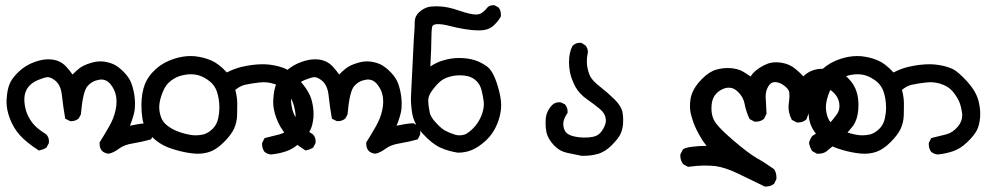

<svg xmlns="http://www.w3.org/2000/svg" viewBox="-20 -467 3696 720"><path d="M353.5 72.8Q353.5 70.8 353.5 66.9Q373 36.1 390.1 5.9Q406.7 -23.4 413.1 -52.7Q417 -70.3 417 -83.7Q417 -97.2 415 -107.4Q410.6 -132.3 392.6 -153.3Q378.9 -168.9 359.9 -168.9Q356 -168.9 351.6 -168Q325.2 -163.6 308.1 -144Q290.5 -123.5 283.2 -37.6L274.9 -22.5Q262.7 -12.7 248 -12.7Q246.1 -12.7 243.2 -12.7L224.6 -22Q216.8 -66.4 212.4 -107.9Q208.5 -146.5 188.5 -163.6Q171.4 -177.7 159.2 -177.7Q153.8 -177.7 142.3 -174.1Q130.9 -170.4 122.6 -167Q104 -159.2 91.8 -147Q71.3 -126 71.3 -94.2Q71.3 -88.4 71.8 -82.5Q74.2 -57.6 82.5 -38.6Q90.8 -19.5 105 -2Q119.6 15.6 152.3 36.1L153.3 36.6Q163.6 47.9 163.6 62.5Q163.6 65.4 163.1 69.8L154.3 86.4L152.3 87.9Q141.6 94.2 128.4 96.7L125.5 97.2Q79.1 67.4 54.2 39.6Q29.3 11.7 16.1 -24.9Q4.4 -56.6 4.4 -85.9Q4.4 -90.8 4.9 -95.2Q6.8 -128.4 15.1 -149.9Q23.4 -172.4 49.6 -197.5Q75.7 -222.7 110.8 -234.9Q137.7 -244.6 161.6 -244.6Q202.6 -244.6 227.5 -217.8Q242.2 -201.7 252 -187.5Q263.7 -199.7 275.9 -209.5Q292 -222.7 320.8 -231Q339.4 -236.8 356.9 -236.8Q365.7 -236.8 374 -235.4Q398.4 -231 413.1 -222.2Q429.7 -212.4 447.3 -193.8Q464.8 -175.3 472.7 -154.5Q480.5 -133.8 484.4 -106.4Q486.3 -91.8 486.3 -78.9Q486.3 -65.9 484.9 -54.2Q481.9 -32.7 467.3 4.4Q481 2 495.4 -1Q509.8 -3.9 530.3 -4.9L545.9 3.4L546.4 4.4Q556.2 14.2 556.2 28.8Q556.2 32.7 555.2 38.6L546.4 55.7Q511.2 65.4 478 70.8Q446.3 75.7 427.2 89.8Q405.8 106 387.2 109.4Q372.6 107.9 362.8 99.1Q353.5 88.9 353.5 72.8Z M962.9 74.7Q962.9 72.8 962.9 69.3L972.2 50.8Q1002.9 43 1029.3 36.6Q1053.2 30.3 1072.8 6.8Q1088.4 -12.7 1088.4 -34.2Q1088.4 -38.1 1087.9 -42Q1084 -70.3 1076.2 -87.6Q1068.4 -105 1051.8 -125Q1035.6 -143.6 1008.3 -152.3Q988.3 -158.7 967.8 -158.7Q960 -158.7 952.6 -157.7Q923.3 -154.3 900.4 -149.4Q881.3 -145.5 862.3 -129.9Q869.1 -104.5 869.6 -82.5Q869.6 -75.2 869.6 -63.2Q869.6 -51.3 869.1 -34.2Q868.2 -7.8 857.7 15.4Q847.2 38.6 818.8 66.9Q790 95.7 760.7 104Q743.2 109.4 721.7 109.4Q709 109.4 694.8 107.4Q658.2 102.5 618.7 88.9Q576.7 74.2 548.3 44.2Q520 14.2 514.2 -21.5Q510.3 -46.9 510.3 -72.3Q510.3 -118.2 523.9 -152.8Q535.2 -181.2 563.5 -207.3Q591.8 -233.4 632.8 -246.6Q665 -256.8 693.8 -256.8Q701.2 -256.8 709 -256.3Q743.2 -252.9 772.5 -240.2Q800.8 -228 830.6 -195.3Q857.4 -209 884.3 -215.8Q928.2 -226.1 965.3 -226.1Q992.7 -226.1 1022.5 -218.8Q1044.4 -212.9 1055.2 -207Q1074.7 -195.8 1103.5 -165Q1139.6 -126 1148.9 -90.3Q1155.8 -64 1155.8 -41Q1155.8 -33.2 1155.3 -25.4Q1152.3 4.4 1143.1 21.5Q1133.3 41 1107.4 65.9Q1081.5 90.8 1053.7 100.1Q1026.9 109.4 996.1 112.3Q981.9 110.8 971.7 102.1Q962.9 89.8 962.9 74.7ZM802.7 -63.5Q802.7 -96.2 793 -124.5Q785.2 -146.5 767.1 -161.6Q748 -176.8 728 -183.6Q712.9 -188.5 695.8 -188.5Q690.4 -188.5 684.6 -188Q660.2 -185.5 642.1 -177.2Q622.1 -167.5 608.9 -153.1Q595.7 -138.7 585.9 -110.4Q577.1 -84.5 577.1 -65.4Q577.1 -45.4 584.5 -25.9Q590.3 -9.8 606.7 3.4Q623 16.6 644.5 24.9Q666.5 33.7 690.4 38.1Q701.2 40.5 714.1 40.5Q727.1 40.5 743.2 37.1Q761.7 31.7 777.6 15.9Q793.5 0 798.3 -23.4Q802.7 -43 802.7 -63.5Z M1353.5 72.8Q1353.5 70.8 1353.5 66.9Q1373 36.1 1390.1 5.9Q1406.7 -23.4 1413.1 -52.7Q1417 -70.3 1417 -83.7Q1417 -97.2 1415 -107.4Q1410.6 -132.3 1392.6 -153.3Q1378.9 -168.9 1359.9 -168.9Q1356 -168.9 1351.6 -168Q1325.2 -163.6 1308.1 -144Q1290.5 -123.5 1283.2 -37.6L1274.9 -22.5Q1262.7 -12.7 1248 -12.7Q1246.1 -12.7 1243.2 -12.7L1224.6 -22Q1216.8 -66.4 1212.4 -107.9Q1208.5 -146.5 1188.5 -163.6Q1171.4 -177.7 1159.2 -177.7Q1153.8 -177.7 1142.3 -174.1Q1130.9 -170.4 1122.6 -167Q1104 -159.2 1091.8 -147Q1071.3 -126 1071.3 -94.2Q1071.3 -88.4 1071.8 -82.5Q1074.2 -57.6 1082.5 -38.6Q1090.8 -19.5 1105 -2Q1119.6 15.6 1152.3 36.1L1153.3 36.6Q1163.6 47.9 1163.6 62.5Q1163.6 65.4 1163.1 69.8L1154.3 86.4L1152.3 87.9Q1141.6 94.2 1128.4 96.7L1125.5 97.2Q1079.1 67.4 1054.2 39.6Q1029.3 11.7 1016.1 -24.9Q1004.4 -56.6 1004.4 -85.9Q1004.4 -90.8 1004.9 -95.2Q1006.8 -128.4 1015.1 -149.9Q1023.4 -172.4 1049.6 -197.5Q1075.7 -222.7 1110.8 -234.9Q1137.7 -244.6 1161.6 -244.6Q1202.6 -244.6 1227.5 -217.8Q1242.2 -201.7 1252 -187.5Q1263.7 -199.7 1275.9 -209.5Q1292 -222.7 1320.8 -231Q1339.4 -236.8 1356.9 -236.8Q1365.7 -236.8 1374 -235.4Q1398.4 -231 1413.1 -222.2Q1429.7 -212.4 1447.3 -193.8Q1464.8 -175.3 1472.7 -154.5Q1480.5 -133.8 1484.4 -106.4Q1486.3 -91.8 1486.3 -78.9Q1486.3 -65.9 1484.9 -54.2Q1481.9 -32.7 1467.3 4.4Q1481 2 1495.4 -1Q1509.8 -3.9 1530.3 -4.9L1545.9 3.4L1546.4 4.4Q1556.2 14.2 1556.2 28.8Q1556.2 32.7 1555.2 38.6L1546.4 55.7Q1511.2 65.4 1478 70.8Q1446.3 75.7 1427.2 89.8Q1405.8 106 1387.2 109.4Q1372.6 107.9 1362.8 99.1Q1353.5 88.9 1353.5 72.8Z M1521 -97.7Q1521 -105.5 1522.2 -126.2Q1523.4 -147 1526.9 -221.2Q1530.3 -295.4 1531.7 -317.6Q1533.2 -339.8 1533.7 -347.7Q1534.2 -355.5 1534.7 -362.3Q1535.2 -375.5 1535.2 -384.3Q1535.2 -405.8 1551.3 -420.9Q1566.4 -434.6 1582.5 -439.5Q1594.7 -443.4 1615.7 -443.4Q1622.1 -443.4 1629.9 -442.9Q1660.6 -441.4 1700.2 -427.7Q1744.1 -412.6 1765.1 -412.6Q1779.8 -412.6 1789.1 -420.4Q1796.4 -425.8 1800.8 -430.7Q1806.2 -436.5 1806.6 -437.5Q1814.5 -447.3 1829.1 -447.3Q1830.6 -447.3 1834.5 -447.3L1850.1 -438.5Q1854.5 -432.1 1856 -427.7Q1858.4 -419.4 1858.4 -411.6Q1858.4 -409.7 1858.4 -406.2Q1854 -397 1849.1 -391.1Q1833.5 -371.1 1820.8 -363.3Q1806.2 -355 1787.6 -353.5Q1780.8 -353 1773.4 -353Q1752.4 -353 1723.6 -357.7Q1694.8 -362.3 1667.5 -369.4Q1640.1 -376.5 1623.5 -376.5Q1607.9 -376.5 1603 -371.1Q1601.1 -368.7 1600.6 -366.2Q1597.7 -352.5 1597.7 -321.8Q1597.7 -293 1593.8 -217.8Q1618.2 -233.9 1642.6 -240.7Q1671.9 -249.5 1701.7 -249.5Q1734.9 -249.5 1760.7 -241.2Q1784.7 -233.4 1806.2 -217.8Q1829.1 -201.2 1845.7 -147Q1859.4 -103 1859.4 -72.3Q1859.4 -50.8 1852.5 -25.4Q1836.9 29.3 1798.8 63Q1772.9 85.9 1749 95.7Q1725.1 105.5 1697.3 105.5H1696.8Q1661.6 100.1 1630.9 86.4Q1599.6 71.8 1566.2 35.2Q1532.7 -1.5 1525.9 -41Q1521 -70.8 1521 -97.7ZM1794.4 -76.7Q1794.4 -82 1793.9 -86.9Q1791 -108.9 1785.6 -129.4Q1780.3 -150.4 1766.1 -163.8Q1752 -177.2 1734.4 -181.2Q1720.7 -184.6 1705.1 -184.6Q1677.2 -184.6 1652.8 -174.8Q1633.8 -167.5 1615.2 -146Q1596.7 -124.5 1590.8 -111.3Q1585.9 -100.6 1585.9 -88.4Q1585.9 -73.7 1591.3 -45.9Q1594.2 -28.8 1614.3 -7.3Q1634.8 15.1 1649.4 22.9Q1664.1 30.8 1686.5 38.1Q1694.3 40.5 1703.1 40.5Q1715.3 40.5 1728 35.2Q1748 22.9 1763.7 3.7Q1779.3 -15.6 1788.1 -41Q1794.4 -60.1 1794.4 -76.7Z M2025.9 -4.9Q2025.9 -12.2 2026.4 -20Q2028.3 -49.3 2050.3 -72.8Q2061.5 -83.5 2076.7 -83.5Q2082 -83.5 2084.5 -82.5L2098.6 -75.7Q2104.5 -68.4 2106.4 -61.8Q2108.4 -55.2 2108.4 -51Q2108.4 -46.9 2108.4 -43L2106.9 -41.5Q2092.3 -20 2092.3 -2.4Q2092.3 13.2 2099.4 25.1Q2106.4 37.1 2127 43Q2147.5 48.8 2171.4 48.8Q2195.3 48.8 2210 44.4Q2224.1 40 2233.6 28.3Q2243.2 16.6 2248.5 2.4Q2252 -5.9 2252 -13.4Q2252 -21 2250.5 -26.9Q2247.6 -43 2228.8 -58.8Q2210 -74.7 2182.1 -94.2Q2152.3 -114.7 2137.2 -142.6Q2122.6 -170.4 2117.2 -196.8Q2113.8 -215.8 2113.8 -233.9Q2113.8 -269.5 2126.5 -294.4L2127.4 -295.4Q2138.7 -306.6 2154.3 -306.6Q2156.2 -306.6 2159.7 -306.6L2175.3 -296.9L2175.8 -295.9Q2184.6 -285.6 2184.6 -272.5Q2184.6 -267.6 2183.1 -262.7Q2180.7 -250 2180.7 -237.3Q2180.7 -214.8 2188.5 -192.4Q2190.9 -186.5 2193.4 -180.7Q2201.7 -164.1 2230 -142.1Q2260.3 -118.2 2284.7 -94.2Q2310.1 -68.8 2314.5 -45.4Q2316.9 -30.3 2316.9 -19.5Q2316.9 -8.8 2316.4 -1.5Q2314.5 19.5 2306.4 36.4Q2298.3 53.2 2273.2 78.4Q2248 103.5 2219.7 110.8Q2195.8 117.2 2169.4 117.2Q2161.6 117.2 2160.6 117.2Q2133.3 111.3 2106.4 106Q2080.1 100.6 2060.1 80.6L2055.7 76.2Q2034.7 52.7 2029.3 29.8Q2025.9 13.7 2025.9 -4.9Z M2847.7 232.4Q2797.4 208 2749 184.6Q2700.7 161.1 2662.6 155.8Q2644 153.8 2620.4 153.8Q2596.7 153.8 2560.1 158.7L2541.5 148.4Q2531.2 133.8 2531.2 117.2Q2531.2 115.7 2531.2 112.3L2541 93.3L2543 91.8Q2560.1 81.5 2629.9 79.6Q2619.6 67.9 2613.3 57.6Q2601.6 39.1 2591.1 17.6Q2580.6 -3.9 2572.8 -31.7Q2567.4 -49.3 2567.4 -69.3Q2567.4 -81.5 2569.3 -94.7Q2575.2 -133.8 2612.8 -171.4Q2640.6 -199.2 2667 -206.1Q2688.5 -211.9 2709 -211.9Q2744.1 -211.9 2768.6 -197.3Q2782.2 -188.5 2794.9 -180.2Q2802.7 -192.9 2816.4 -204.1Q2834 -217.8 2856 -227.1Q2871.1 -233.4 2890.6 -233.4Q2899.9 -233.4 2909.7 -231.9Q2940.9 -227.1 2962.9 -208.5Q2980 -194.3 2992.7 -180.7Q3004.9 -192.9 3020.5 -200.2Q3040 -209 3062.7 -209Q3085.4 -209 3106.9 -206.1Q3131.8 -202.6 3159.7 -174.8Q3184.1 -150.4 3192.4 -122.1Q3199.2 -100.1 3199.2 -73.2Q3199.2 -33.7 3186.5 -7.8Q3181.6 2.4 3174.3 10.7Q3155.3 34.7 3137 52Q3118.7 69.3 3087.4 93.8Q3072.3 109.4 3050.8 109.4Q3047.9 109.4 3043.5 109.4L3025.9 99.6Q3017.1 86.9 3013.7 68.8Q3017.1 55.2 3025.9 43Q3043.5 31.7 3058.6 22Q3077.1 10.7 3091.3 -4.9Q3105.5 -20.5 3118.7 -39.1Q3127.9 -51.8 3127.9 -69.3Q3127.9 -99.6 3103.5 -122.1Q3087.4 -137.2 3069.8 -137.2Q3066.4 -137.2 3063 -136.7Q3041.5 -133.3 3027.3 -113.3Q3015.1 -95.7 3015.1 -80.6Q3015.1 -78.1 3015.6 -74.7Q3016.1 -71.3 3016.1 -66.9Q3016.1 -46.9 3003.4 -18.6L3002 -17.6Q2990.2 -7.8 2972.7 -7.8Q2971.2 -7.8 2967.8 -7.8L2949.2 -17.6L2948.2 -20Q2937 -42.5 2937 -65.4Q2937 -73.2 2938.7 -85.4Q2940.4 -97.7 2940.4 -106.9Q2940.4 -116.2 2939.5 -121.6Q2937.5 -133.3 2920.2 -146.2Q2902.8 -159.2 2885.7 -159.2Q2870.6 -159.2 2860.8 -142.6Q2851.1 -126 2851.1 -104Q2851.1 -100.6 2852.3 -84.2Q2853.5 -67.9 2854.5 -40.5L2845.2 -21.5Q2837.4 -15.1 2829.8 -12.9Q2822.3 -10.7 2814.5 -10.7Q2813 -10.7 2809.6 -10.7L2791 -20.5Q2777.8 -48.3 2772.5 -76.7Q2768.1 -102.1 2748 -122.1Q2732.4 -138.2 2713.9 -138.2Q2700.7 -138.2 2689 -132.3Q2656.7 -117.2 2649.9 -83.5Q2647.9 -72.8 2647.9 -60.1Q2647.9 -36.6 2656.7 -18.1Q2667.5 5.9 2727.5 57.4Q2787.6 108.9 2819.3 126.7Q2851.1 144.5 2882.8 167.5L2883.3 168.5Q2891.6 180.7 2891.6 198.2Q2891.6 200.2 2891.6 204.1L2883.3 221.7Q2875.5 228 2867.9 230.2Q2860.4 232.4 2852.5 232.4Q2851.1 232.4 2847.7 232.4Z M3462.9 74.7Q3462.9 72.8 3462.9 69.3L3472.2 50.8Q3502.9 43 3529.3 36.6Q3553.2 30.3 3572.8 6.8Q3588.4 -12.7 3588.4 -34.2Q3588.4 -38.1 3587.9 -42Q3584 -70.3 3576.2 -87.6Q3568.4 -105 3551.8 -125Q3535.6 -143.6 3508.3 -152.3Q3488.3 -158.7 3467.8 -158.7Q3460 -158.7 3452.6 -157.7Q3423.3 -154.3 3400.4 -149.4Q3381.3 -145.5 3362.3 -129.9Q3369.1 -104.5 3369.6 -82.5Q3369.6 -75.2 3369.6 -63.2Q3369.6 -51.3 3369.1 -34.2Q3368.2 -7.8 3357.7 15.4Q3347.2 38.6 3318.8 66.9Q3290 95.7 3260.7 104Q3243.2 109.4 3221.7 109.4Q3209 109.4 3194.8 107.4Q3158.2 102.5 3118.7 88.9Q3076.7 74.2 3048.3 44.2Q3020 14.2 3014.2 -21.5Q3010.3 -46.9 3010.3 -72.3Q3010.3 -118.2 3023.9 -152.8Q3035.2 -181.2 3063.5 -207.3Q3091.8 -233.4 3132.8 -246.6Q3165 -256.8 3193.8 -256.8Q3201.2 -256.8 3209 -256.3Q3243.2 -252.9 3272.5 -240.2Q3300.8 -228 3330.6 -195.3Q3357.4 -209 3384.3 -215.8Q3428.2 -226.1 3465.3 -226.1Q3492.7 -226.1 3522.5 -218.8Q3544.4 -212.9 3555.2 -207Q3574.7 -195.8 3603.5 -165Q3639.6 -126 3648.9 -90.3Q3655.8 -64 3655.8 -41Q3655.8 -33.2 3655.3 -25.4Q3652.3 4.4 3643.1 21.5Q3633.3 41 3607.4 65.9Q3581.5 90.8 3553.7 100.1Q3526.9 109.4 3496.1 112.3Q3481.9 110.8 3471.7 102.1Q3462.9 89.8 3462.9 74.7ZM3302.7 -63.5Q3302.7 -96.2 3293 -124.5Q3285.2 -146.5 3267.1 -161.6Q3248 -176.8 3228 -183.6Q3212.9 -188.5 3195.8 -188.5Q3190.4 -188.5 3184.6 -188Q3160.2 -185.5 3142.1 -177.2Q3122.1 -167.5 3108.9 -153.1Q3095.7 -138.7 3085.9 -110.4Q3077.1 -84.5 3077.1 -65.4Q3077.1 -45.4 3084.5 -25.9Q3090.3 -9.8 3106.7 3.4Q3123 16.6 3144.5 24.9Q3166.5 33.7 3190.4 38.1Q3201.2 40.5 3214.1 40.5Q3227.1 40.5 3243.2 37.1Q3261.7 31.7 3277.6 15.9Q3293.5 0 3298.3 -23.4Q3302.7 -43 3302.7 -63.5Z"/></svg>

Font: Bakudai
Style: Bold
Weight: 700
Version: Version 1.48